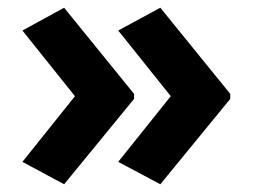

<svg xmlns="http://www.w3.org/2000/svg" viewBox="-20 -523 654 497"><path d="M576 -267 395 -46 286 -104 422 -274 286 -444 395 -503 576 -280ZM327 -267 146 -46 38 -104 174 -274 38 -444 146 -503 327 -280Z"/></svg>

Font: Noto Sans Lao UI
Style: Regular
Weight: 400
Designer: Monotype Design Team
Foundry: Monotype Imaging Inc.
Version: Version 2.000